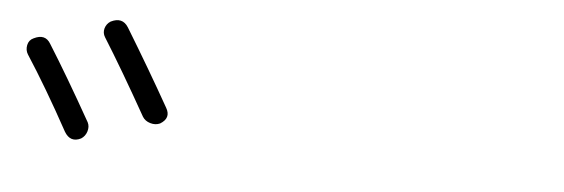

<svg xmlns="http://www.w3.org/2000/svg" viewBox="-30 -913 1060 361"><g transform="rotate(5 500.0 -732.5)"><path d="M130.9 -620.1Q111.3 -610.4 99.6 -629.9Q55.7 -710 17.6 -768.6Q12.7 -776.4 14.6 -786.1Q16.6 -795.9 25.4 -799.8Q46.9 -810.5 57.6 -792Q93.8 -734.4 140.6 -651.4Q144.5 -643.6 141.6 -634.3Q138.7 -625 130.9 -620.1ZM167 -843.8Q188.5 -854.5 200.2 -835.9Q246.1 -760.7 285.2 -691.4Q295.9 -672.9 276.4 -661.1Q267.6 -657.2 257.8 -660.2Q248 -663.1 243.2 -670.9Q195.3 -755.9 159.2 -813.5Q154.3 -821.3 156.7 -830.1Q159.2 -838.9 167 -843.8Z"/></g></svg>

Font: Rounded Mgen+ 2m light
Style: Regular
Weight: 200
Designer: [Source Han Sans]
Ryoko NISHIZUKA  (kana & ideographs); Paul D. Hunt (Latin, Greek & Cyrillic); Wenlong ZHANG  (bopomofo
Version: Version 1.059.20150602